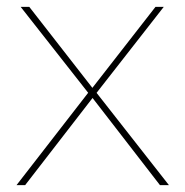

<svg xmlns="http://www.w3.org/2000/svg" viewBox="-20 -537 538 557"><path d="M28 0 239 -272 238 -265 40 -517H65L252 -277H244L431 -517H455L255 -261L256 -273L470 0H444L246 -256H251L53 0Z"/></svg>

Font: Montserrat Thin Thin
Style: Regular
Weight: 250
Version: Version 9.000